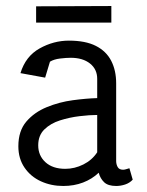

<svg xmlns="http://www.w3.org/2000/svg" viewBox="-20 -614 488 638"><path d="M190 4Q150 4 116 -11.5Q82 -27 61.5 -57Q41 -87 41 -128Q41 -179 67.5 -210Q94 -241 135.5 -258Q177 -275 222 -281Q267 -287 303 -288V-352Q303 -384 279 -403Q255 -422 215 -422Q200 -422 179.5 -419.5Q159 -417 146 -409L130 -356L48 -371Q65 -427 111.5 -453Q158 -479 209 -479Q264 -479 298.5 -461.5Q333 -444 349.5 -412Q366 -380 366 -337V-79Q366 -68 371 -59Q376 -50 389 -50Q394 -50 400 -52Q406 -54 410 -55L421 -17Q411 -6 396 -1Q381 4 366 4Q339 4 326 -8.5Q313 -21 308 -40Q286 -19 256 -7.5Q226 4 190 4ZM197 -53Q228 -53 257 -67.5Q286 -82 303 -108V-232Q278 -232 244.5 -228Q211 -224 179.5 -214Q148 -204 127.5 -184Q107 -164 107 -131Q107 -97 131 -75Q155 -53 197 -53ZM100 -539V-593L350 -594V-539Z"/></svg>

Font: Kreon Light
Style: Regular
Weight: 300
Designer: Julia Petretta
Foundry: Julia Petretta and Eli Heuer
Version: Version 2.002